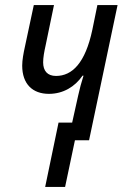

<svg xmlns="http://www.w3.org/2000/svg" viewBox="-20 -556 498 761"><path d="M159 185H238L277 0H333L446 -536H366L346 -438C318 -306 266 -255 202 -255C168 -255 151 -275 151 -309C151 -328 155 -350 161 -377L194 -536H114L79 -372C73 -345 68 -318 68 -296C68 -223 109 -184 174 -184C230 -184 277 -212 307 -256H311C302 -228 296 -205 290 -178L266 -70H212Z"/></svg>

Font: Noto Sans Condensed
Style: Italic
Weight: 400
Width: 3
Italic angle: -12°
Designer: Monotype Design Team
Foundry: Monotype Imaging Inc.
Version: Version 2.013